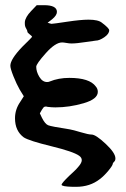

<svg xmlns="http://www.w3.org/2000/svg" viewBox="-20 -614 486 742"><path d="M20 -360Q20 -385 66 -433Q104 -470 104 -472Q104 -474 95 -481Q86 -488 86 -491Q86 -496 81 -504Q76 -512 76 -522V-529Q78 -548 100 -571L122 -594H150Q200 -594 200 -568Q200 -555 182 -540L164 -526L178 -522H180Q186 -522 239 -530Q292 -538 322 -538Q360 -538 374 -526Q402 -505 402 -497Q402 -483 383 -470Q364 -457 350 -457Q346 -457 311 -451.5Q276 -446 256 -446Q248 -446 237 -448Q226 -450 220 -450Q194 -450 157 -408.5Q120 -367 120 -356Q120 -337 132 -317Q144 -297 162 -297Q168 -297 172 -299Q206 -313 248 -313Q326 -313 350 -280Q358 -271 358 -259Q358 -231 303 -215Q248 -199 194 -199Q180 -199 164 -201Q158 -203 154 -202Q150 -201 148 -198.5Q146 -196 142 -190L134 -176L142 -159Q154 -135 166 -130Q178 -125 250 -114Q262 -112 292 -103Q322 -94 334 -94Q350 -94 388 -58.5Q426 -23 426 -2Q426 6 422 10Q416 16 416 18Q416 25 399 45.5Q382 66 366 78Q328 108 274 108H262Q218 107 218 100Q218 94 248 65Q252 61 261 53Q270 45 274 40.5Q278 36 284 29Q290 22 293 16Q296 10 296 5Q296 -5 286 -12Q264 -28 178 -49Q92 -70 72 -83Q38 -108 38 -157Q38 -191 58 -220L72 -242L56 -268Q44 -289 32 -319Q20 -349 20 -360Z"/></svg>

Font: NaniFont Regular
Style: Regular
Weight: 400
Designer: Nanigashitei
Version: Version 1.036